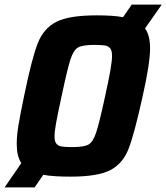

<svg xmlns="http://www.w3.org/2000/svg" viewBox="-40 -763 726 838"><path d="M593 -639Q615 -609 615 -552Q615 -486 582 -340Q546 -177 521 -113Q496 -49 441.5 -20.5Q387 8 267 8Q192 8 149 0L111 55H-20L53 -51Q33 -81 33 -135Q33 -170 40.5 -216Q48 -262 66 -348Q99 -508 124.5 -573.5Q150 -639 205.5 -667.5Q261 -696 382 -696Q456 -696 497 -688L535 -743H666ZM449 -520Q449 -542 441 -552Q433 -562 418 -564.5Q403 -567 371 -567Q321 -567 301 -556Q281 -545 267.5 -503.5Q254 -462 229 -344Q211 -261 204.5 -224.5Q198 -188 198 -167Q198 -146 206 -136Q214 -126 229 -123.5Q244 -121 276 -121Q326 -121 346 -132Q366 -143 380 -185.5Q394 -228 419 -344Q435 -417 442 -457.5Q449 -498 449 -520Z"/></svg>

Font: Saira Semi Condensed
Style: Bold Italic
Weight: 700
Width: 4
Italic angle: -12°
Designer: Hector Gatti with collaboration of the Omnibus-Type team
Foundry: Omnibus-Type
Version: Version 1.001; ttfautohint (v1.8)